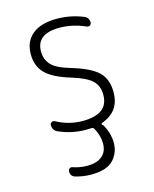

<svg xmlns="http://www.w3.org/2000/svg" viewBox="-113 -606 726 903"><g transform="rotate(-15 250.0 -155.0)"><path d="M246.1 -245.1Q161.1 -270.5 125.5 -306.2Q89.8 -341.8 89.8 -400.4Q89.8 -461.9 131.3 -496.1Q172.9 -530.3 250 -530.3Q316.4 -530.3 377 -505.9Q400.4 -498 400.4 -471.7Q400.4 -463.9 393.6 -459.5Q386.7 -455.1 378.9 -458Q315.4 -486.3 252 -486.3Q139.6 -486.3 139.6 -400.4Q139.6 -361.3 164.1 -335Q188.5 -308.6 253.9 -290Q347.7 -261.7 383.8 -226.6Q419.9 -191.4 419.9 -127.9Q419.9 -33.2 330.1 -2Q328.1 -1 327.1 1.5Q326.2 3.9 328.1 5.9Q334 9.8 336.9 16.6Q359.4 58.6 359.4 102.5Q359.4 150.4 327.1 185.1Q294.9 219.7 217.8 219.7Q181.6 219.7 143.6 209Q120.1 202.1 121.1 177.7Q121.1 169.9 127.9 165Q134.8 160.2 141.6 163.1Q174.8 174.8 211.9 174.8Q258.8 174.8 284.2 153.3Q309.6 131.8 309.6 91.8Q309.6 53.7 288.1 15.6Q284.2 8.8 277.3 8.8Q268.6 9.8 250 9.8Q181.6 9.8 119.1 -17.6Q94.7 -27.3 94.7 -54.7Q94.7 -62.5 102.1 -66.9Q109.4 -71.3 117.2 -67.4Q178.7 -34.2 245.1 -34.2Q370.1 -34.2 370.1 -127.9Q370.1 -171.9 343.3 -197.8Q316.4 -223.6 246.1 -245.1Z"/></g></svg>

Font: Rounded Mgen+ 2m light
Style: Regular
Weight: 200
Designer: [Source Han Sans]
Ryoko NISHIZUKA  (kana & ideographs); Paul D. Hunt (Latin, Greek & Cyrillic); Wenlong ZHANG  (bopomofo
Version: Version 1.059.20150602